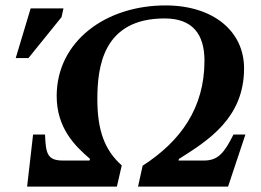

<svg xmlns="http://www.w3.org/2000/svg" viewBox="-20 -688 962 708"><path d="M411 0 429 -78C366 -134 339 -207 339 -322C339 -440 359 -620 587 -620C691 -620 734 -561 734 -464C734 -290 646 -167 506 -77L489 0H821L885 -192H841C807 -124 784 -96 732 -96H638L640 -102C748 -170 880 -253 880 -436C880 -572 768 -667 593 -668C368 -669 189 -534 189 -334C189 -216 256 -150 312 -102L310 -96H212C153 -96 149 -124 146 -192H102L80 0ZM85 -474 207 -625 214 -657H93L38 -474Z"/></svg>

Font: STIX Two Text
Style: Bold Italic
Weight: 700
Italic angle: -12°
Designer: Ross Mills, John Hudson & Paul Hanslow, Tiro Typeworks Ltd; with prior portions MicroPress Inc. and Coen Hoffman, Elsevi
Foundry: Tiro Typeworks Ltd
Version: Version 2.13 b171